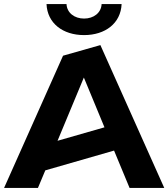

<svg xmlns="http://www.w3.org/2000/svg" viewBox="-29 -921 825 941"><path d="M383 -749C487 -749 563 -807 567 -901H469C467 -858 430 -830 383 -830C336 -830 299 -858 297 -901H199C203 -807 279 -749 383 -749ZM157 0 193 -86 530 -183 606 0H776L463 -700L280 -648L-9 0ZM382 -541 483 -297 253 -231Z"/></svg>

Font: Talent SemiBold
Style: Bold
Weight: 700
Designer: Mike Powis
Version: Version 1.001;hotconv 1.0.109;makeotfexe 2.5.65596